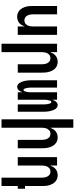

<svg xmlns="http://www.w3.org/2000/svg" viewBox="755 -1530 990 2540"><g transform="rotate(90 1250.0 -260.0)"><path d="M202 8Q178 8 155.5 0Q133 -8 115.5 -24.5Q98 -41 87 -62Q76 -83 69.5 -106Q63 -129 61 -152.5Q59 -176 59 -200V-520H170V-200Q170 -187 171.5 -174Q173 -161 176.5 -148.5Q180 -136 186.5 -125Q193 -114 202.5 -105Q212 -96 224.5 -92Q237 -88 250 -88Q263 -88 275.5 -92Q288 -96 297.5 -105Q307 -114 313.5 -125Q320 -136 323.5 -148.5Q327 -161 328.5 -174Q330 -187 330 -200V-520H441V0H330V-90Q322 -70 310.5 -51Q299 -32 282.5 -18.5Q266 -5 245 1.5Q224 8 202 8Z M559 215V-520H670V-430Q678 -450 689.5 -469Q701 -488 717.5 -501.5Q734 -515 755 -521.5Q776 -528 798 -528Q822 -528 844.5 -520Q867 -512 884.5 -495.5Q902 -479 913 -458Q924 -437 930.5 -414Q937 -391 939 -367.5Q941 -344 941 -320V0H830V-320Q830 -333 828.5 -346Q827 -359 823.5 -371.5Q820 -384 813.5 -395Q807 -406 797.5 -415Q788 -424 775.5 -428Q763 -432 750 -432Q737 -432 724.5 -428Q712 -424 702.5 -415Q693 -406 686.5 -395Q680 -384 676.5 -371.5Q673 -359 671.5 -346Q670 -333 670 -320V215Z M1129 8Q1114 8 1100.5 -0.5Q1087 -9 1078.5 -21.5Q1070 -34 1064 -48.5Q1058 -63 1054 -78Q1050 -93 1047.5 -108Q1045 -123 1043.5 -138.5Q1042 -154 1042 -169.5Q1042 -185 1042 -200V-520H1139V-200Q1139 -193 1139 -186.5Q1139 -180 1139 -173Q1139 -166 1139.5 -159.5Q1140 -153 1140.5 -146Q1141 -139 1142 -132.5Q1143 -126 1144.5 -119.5Q1146 -113 1147.5 -106.5Q1149 -100 1151.5 -93.5Q1154 -87 1158.5 -81.5Q1163 -76 1170 -76Q1177 -76 1181.5 -81.5Q1186 -87 1188.5 -93.5Q1191 -100 1192.5 -106.5Q1194 -113 1195.5 -119.5Q1197 -126 1198 -132.5Q1199 -139 1199.5 -146Q1200 -153 1200.5 -159.5Q1201 -166 1201 -173Q1201 -180 1201 -186.5Q1201 -193 1201 -200V-520H1299V-454Q1303 -467 1308.5 -479.5Q1314 -492 1322.5 -503Q1331 -514 1344 -521Q1357 -528 1371 -528Q1386 -528 1399.5 -519.5Q1413 -511 1421.5 -498.5Q1430 -486 1436 -471.5Q1442 -457 1446 -442Q1450 -427 1452.5 -412Q1455 -397 1456.5 -381.5Q1458 -366 1458 -350.5Q1458 -335 1458 -320V0H1361V-320Q1361 -327 1361 -333.5Q1361 -340 1361 -347Q1361 -354 1360.5 -360.5Q1360 -367 1359.5 -374Q1359 -381 1358 -387.5Q1357 -394 1355.5 -400.5Q1354 -407 1352.5 -413.5Q1351 -420 1348.5 -426.5Q1346 -433 1341.5 -438.5Q1337 -444 1330 -444Q1323 -444 1318.5 -438.5Q1314 -433 1311.5 -426.5Q1309 -420 1307.5 -413.5Q1306 -407 1304.5 -400.5Q1303 -394 1302 -387.5Q1301 -381 1300.5 -374Q1300 -367 1299.5 -360.5Q1299 -354 1299 -347Q1299 -340 1299 -333.5Q1299 -327 1299 -320V0H1201V-66Q1197 -53 1191.5 -40.5Q1186 -28 1177.5 -17Q1169 -6 1156 1Q1143 8 1129 8Z M1559 215V-735H1670V-430Q1678 -450 1689.5 -469Q1701 -488 1717.5 -501.5Q1734 -515 1755 -521.5Q1776 -528 1798 -528Q1822 -528 1844.5 -520Q1867 -512 1884.5 -495.5Q1902 -479 1913 -458Q1924 -437 1930.5 -414Q1937 -391 1939 -367.5Q1941 -344 1941 -320V0H1830V-320Q1830 -333 1828.5 -346Q1827 -359 1823.5 -371.5Q1820 -384 1813.5 -395Q1807 -406 1797.5 -415Q1788 -424 1775.5 -428Q1763 -432 1750 -432Q1737 -432 1724.5 -428Q1712 -424 1702.5 -415Q1693 -406 1686.5 -395Q1680 -384 1676.5 -371.5Q1673 -359 1671.5 -346Q1670 -333 1670 -320V215Z M2330 215V-320Q2330 -333 2328.5 -346Q2327 -359 2323.5 -371.5Q2320 -384 2313.5 -395Q2307 -406 2297.5 -415Q2288 -424 2275.5 -428Q2263 -432 2250 -432Q2237 -432 2224.5 -428Q2212 -424 2202.5 -415Q2193 -406 2186.5 -395Q2180 -384 2176.5 -371.5Q2173 -359 2171.5 -346Q2170 -333 2170 -320V0H2059V-520H2170V-430Q2178 -450 2189.5 -469Q2201 -488 2217.5 -501.5Q2234 -515 2255 -521.5Q2276 -528 2298 -528Q2322 -528 2344.5 -520Q2367 -512 2384.5 -495.5Q2402 -479 2413 -458Q2424 -437 2430.5 -414Q2437 -391 2439 -367.5Q2441 -344 2441 -320V-96H2477V0H2441V215Z"/></g></svg>

Font: Iosevka Fixed
Style: Bold
Weight: 700
Monospace: yes
Designer: Belleve Invis
Foundry: Belleve Invis
Version: Version 32.3.0